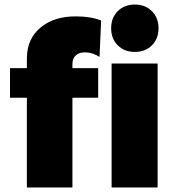

<svg xmlns="http://www.w3.org/2000/svg" viewBox="-20 -823 773 843"><path d="M24 -394V-524H98V-566Q98 -652 158 -702Q218 -752 315 -751Q378 -751 424 -733L417 -573Q386 -593 355 -593Q329 -594 313.5 -580.5Q298 -567 298 -542V-524H411V-394H298V0H98V-394ZM497 -624Q468 -653 468 -699Q468 -745 497 -774Q526 -803 572 -803Q618 -803 647 -774Q676 -745 676 -699Q676 -653 647 -624Q618 -595 572 -595Q526 -595 497 -624ZM470 0V-544H672V0Z"/></svg>

Font: Trueno
Style: ExBd
Weight: 800
Designer: Julieta Ulanovsky
Foundry: Julieta Ulanovsky
Version: Version 3.001b